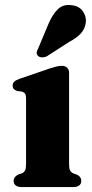

<svg xmlns="http://www.w3.org/2000/svg" viewBox="-20 -754 369 774"><path d="M258.5 -460.5V-91.5Q258.5 -74.5 262.5 -67Q266.5 -59.5 274.5 -55.5L288.5 -50.5Q298 -46.5 302.8 -40Q307.5 -33.5 307.5 -24.5Q307.5 -13 299.2 -6.5Q291 0 276.5 0H66Q51.5 0 43.2 -6.5Q35 -13 35 -24.5Q35 -33.5 40 -39.8Q45 -46 53.5 -50.5L69 -55.5Q77 -59.5 81 -67Q85 -74.5 85 -91.5V-356.5Q85 -371 80.8 -376.8Q76.5 -382.5 68 -385L49.5 -387Q40.5 -390 35.8 -395Q31 -400 31 -409Q31 -418.5 37.5 -424.8Q44 -431 58 -436L177.5 -477Q196 -483 207 -485.8Q218 -488.5 230.5 -488.5Q243 -488.5 250.8 -480.8Q258.5 -473 258.5 -460.5ZM175.5 -658Q191.5 -695.5 213.2 -716.8Q235 -738 268.5 -733Q299 -730 314 -708.5Q329 -687 326 -663.5Q322.5 -637 305.5 -618.8Q288.5 -600.5 256.5 -583.5L168 -526.5Q159 -522.5 149.2 -522.8Q139.5 -523 133.5 -528.5Q126.5 -535 128 -543Q129.5 -551 134 -559Z"/></svg>

Font: Fraunces
Style: Bold
Weight: 700
Version: Version 1.000;[b76b70a41]